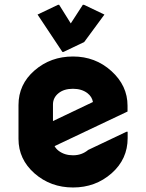

<svg xmlns="http://www.w3.org/2000/svg" viewBox="-20 -787 621 816"><path d="M226.6 -766.6H231.4L280.8 -687.5L332 -766.6H336.9L423.8 -725.1L337.9 -608.4L250 -566.4H245.1L139.6 -725.1ZM127 -49.8Q58.6 -109.9 58.6 -196.8V-340.3Q58.6 -428.7 127 -487.8Q195.3 -546.9 290.3 -546.9Q385.3 -546.9 453.6 -484.9Q522 -422.9 522 -337.9V-313L211.9 -166Q218.3 -154.3 230 -145.5Q254.9 -127 290.5 -127Q327.6 -127 355 -149.9L517.6 -227.1H522.5V-200.2Q522.5 -110.4 454.1 -50.3Q385.7 9.8 290.5 9.8Q195.3 9.8 127 -49.8ZM205.1 -272.5 375 -353.5Q371.1 -376 351.6 -391.1Q327.1 -409.7 290 -409.7Q252 -409.7 229 -391.1Q205.1 -372.1 205.1 -342.8Z"/></svg>

Font: Nova Round
Style: Bold
Weight: 700
Designer: Wojciech Kalinowski "wmk69" (wmk69@o2.pl)
Foundry: Wojciech Kalinowski "wmk69" (wmk69@o2.pl)
Version: Version 3.1.0; 2021-05-23